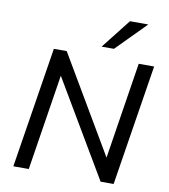

<svg xmlns="http://www.w3.org/2000/svg" viewBox="-99 -1020 968 1103"><g transform="rotate(10 385.5 -468.5)"><path d="M54 0 166 -705H241L582 -126H570L661 -705H751L639 0H563L222 -577H235L144 0ZM434 -765 569 -937H676L506 -765Z"/></g></svg>

Font: Nunito Sans 10pt Medium
Style: Italic
Weight: 500
Italic angle: -9°
Designer: Vernon Adams
Foundry: Vernon Adams
Version: Version 3.101;gftools[0.9.27]